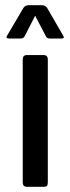

<svg xmlns="http://www.w3.org/2000/svg" viewBox="-20 -723 272 743"><path d="M218 -574H172Q161 -574 157 -584L116 -662L76 -584Q72 -574 60 -574H15Q0 -574 8 -586L71 -693Q78 -703 92 -703H141Q155 -703 162 -693L224 -586Q232 -574 218 -574ZM68 -17V-493Q68 -510 84 -510H148Q165 -510 165 -493V-17Q165 -7 161.5 -3.5Q158 0 149 0H85Q68 0 68 -17Z"/></svg>

Font: Rajdhani Semibold
Style: Regular
Weight: 600
Designer: Satya Rajpurohit, Jyotish Sonowal
Foundry: Indian Type Foundry
Version: Version 1.200;PS 1.0;hotconv 1.0.78;makeotf.lib2.5.61930; tt